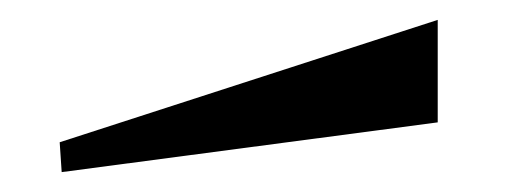

<svg xmlns="http://www.w3.org/2000/svg" viewBox="-20 -386 510 193"><path d="M42 -213 420 -263V-366L40 -243Z"/></svg>

Font: Sinistre
Style: Bold
Weight: 700
Designer: Jules Durand
Foundry: Collletttivo
Version: Version 69.420;Glyphs 3.2 (3217)